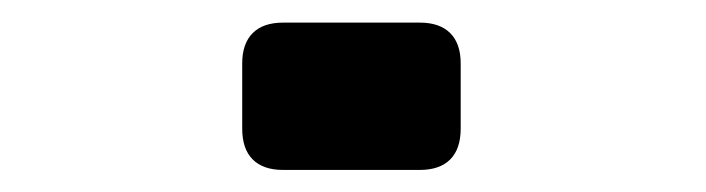

<svg xmlns="http://www.w3.org/2000/svg" viewBox="-20 -154 640 174"><path d="M199.5 -37.5V-96.5Q199.5 -114.5 209 -124Q218.5 -133.5 236.5 -133.5H360.5Q378.5 -133.5 388 -124Q397.5 -114.5 397.5 -96.5V-37.5Q397.5 -19 388 -9.5Q378.5 0 360.5 0H236.5Q218.5 0 209 -9.5Q199.5 -19 199.5 -37.5Z"/></svg>

Font: JuliaMono SemiBoldItalic
Style: Regular
Weight: 600
Italic angle: -9°
Monospace: yes
Designer: cormullion
Foundry: corm
Version: Version 0.049; ttfautohint (v1.8.4)